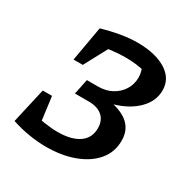

<svg xmlns="http://www.w3.org/2000/svg" viewBox="-147 -755 876 896"><g transform="rotate(30 291.0 -307.5)"><path d="M29 -21 71 -100Q117 -89 156.5 -83Q196 -77 228 -77Q301 -77 342 -105Q383 -133 383 -186Q383 -227 357 -250Q331 -273 283 -273H209L226 -355H285Q328 -355 360 -372.5Q392 -390 410.5 -419.5Q429 -449 429 -486Q429 -504 423.5 -522Q418 -540 406 -558L442 -523Q392 -537 329 -537Q291 -537 250 -531.5Q209 -526 168 -515L157 -594Q208 -609 255.5 -617Q303 -625 345 -625Q408 -625 455.5 -609Q503 -593 529.5 -563Q556 -533 556 -489Q556 -432 511 -386.5Q466 -341 390 -319Q450 -304 479 -272.5Q508 -241 508 -191Q508 -129 470 -84Q432 -39 366 -14.5Q300 10 217 10Q172 10 125 2.5Q78 -5 29 -21ZM72 -210H122L147 -19L29 -21ZM124 -407 157 -594 275 -596 174 -407Z"/></g></svg>

Font: Piazzolla Thin
Style: Bold Italic
Weight: 700
Italic angle: -11.3°
Version: Version 2.005